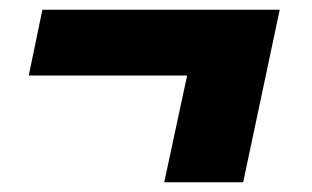

<svg xmlns="http://www.w3.org/2000/svg" viewBox="-20 -374 640 394"><path d="M317 0 364 -219H39L67 -354H554L479 0Z"/></svg>

Font: Red Hat Text
Style: Italic
Weight: 300
Italic angle: -12°
Designer: Pentagram, MCKL
Foundry: Pentagram, MCKL
Version: Version 1.023